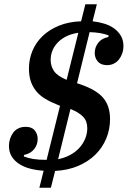

<svg xmlns="http://www.w3.org/2000/svg" viewBox="-20 -800 600 902"><path d="M185 2Q152 0 122.5 -7.5Q93 -15 70.5 -29.5Q48 -44 35 -65Q22 -86 22 -115Q22 -132 27.5 -148.5Q33 -165 42.5 -177.5Q52 -190 66.5 -197Q81 -204 99 -204Q128 -205 142.5 -188Q157 -171 157 -147Q157 -121 141 -100Q125 -79 93 -72L92 -65Q112 -57 137 -53Q162 -49 199 -49L262 -303L252 -307Q217 -321 191.5 -336.5Q166 -352 149.5 -372.5Q133 -393 124.5 -418.5Q116 -444 116 -478Q116 -522 132.5 -561.5Q149 -601 180.5 -631Q212 -661 257.5 -679.5Q303 -698 361 -700L381 -780H435L415 -700Q443 -697 469.5 -689Q496 -681 516 -666.5Q536 -652 548 -631.5Q560 -611 560 -583Q560 -566 554.5 -550Q549 -534 539.5 -521.5Q530 -509 515.5 -501.5Q501 -494 483 -494Q454 -494 439.5 -511Q425 -528 425 -551Q425 -577 441 -598.5Q457 -620 489 -626L490 -634Q470 -641 450 -644.5Q430 -648 401 -649L342 -409L357 -404Q433 -378 465 -340Q497 -302 497 -240Q497 -192 479 -149Q461 -106 428 -73.5Q395 -41 347 -20.5Q299 0 239 3L219 82H165ZM253 -52Q283 -58 308.5 -71.5Q334 -85 352 -104.5Q370 -124 380 -148Q390 -172 390 -198Q390 -231 370.5 -251.5Q351 -272 311 -288ZM348 -646Q315 -641 291 -629Q267 -617 250.5 -599.5Q234 -582 226 -561.5Q218 -541 218 -519Q218 -488 234.5 -465Q251 -442 293 -425Z"/></svg>

Font: IBM Plex Serif SemiBold
Style: Italic
Weight: 600
Italic angle: -14°
Designer: Mike Abbink, Paul van der Laan, Pieter van Rosmalen
Foundry: Bold Monday
Version: Version 2.5